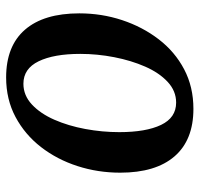

<svg xmlns="http://www.w3.org/2000/svg" viewBox="-32 -592 636 611"><g transform="rotate(-90 285.5 -286.0)"><path d="M245 12Q146 12 94 -48Q42 -108 42 -221Q42 -292 63 -357Q84 -422 123.5 -473Q163 -524 219 -554Q275 -584 345 -584Q445 -584 497 -524Q549 -464 549 -351Q549 -280 527.5 -215Q506 -150 466.5 -98.5Q427 -47 371 -17.5Q315 12 245 12ZM265 -43Q302 -43 331 -70Q360 -97 379.5 -141.5Q399 -186 409.5 -240Q420 -294 420 -348Q420 -432 396.5 -480.5Q373 -529 325 -529Q288 -529 259 -502Q230 -475 210.5 -430.5Q191 -386 181 -332Q171 -278 171 -224Q171 -139 194 -91Q217 -43 265 -43Z"/></g></svg>

Font: Rasa SemiBold
Style: Italic
Weight: 600
Italic angle: -7.10001°
Designer: Anna Giedrys (Yrsa+Rasa design), David Brezina (Yrsa art-direction, Rasa art-direction, design)
Foundry: Rosetta Type Foundry
Version: Version 2.004